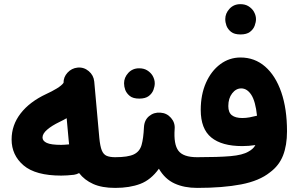

<svg xmlns="http://www.w3.org/2000/svg" viewBox="-20 -856 1424 928"><path d="M36.1 -182.1Q36.1 -251.5 79.8 -307.9Q123.5 -364.3 204.1 -401.9Q230 -413.6 254.2 -428.2Q278.3 -442.9 287.1 -455.6Q286.6 -483.4 306.4 -504.9Q326.2 -526.4 355 -529.3Q385.3 -532.2 408.9 -512.2Q432.6 -492.2 435.5 -461.9L460 -189.9Q463.9 -149.4 471.9 -129.4Q480 -109.4 495.6 -102.8Q511.2 -96.2 536.6 -96.2H537.1Q567.9 -96.2 589.4 -74.5Q610.8 -52.7 610.8 -22Q610.8 8.3 589.4 30.3Q567.9 52.2 537.1 52.2H536.6Q472.7 52.2 430.4 33.2Q388.2 14.2 362.3 -19.5Q350.6 -13.2 337.4 -11.2Q322.3 -9.3 304.7 -8.3Q287.1 -7.3 275.9 -7.3Q151.9 -7.3 94 -56.6Q36.1 -106 36.1 -182.1ZM185.5 -191.4Q185.5 -174.8 206.1 -165.3Q226.6 -155.8 275.9 -155.8Q282.2 -155.8 292.7 -156.5Q303.2 -157.2 314 -158.2Q313 -167.5 312 -177.2L302.2 -284.7Q286.1 -275.4 267.6 -266.6Q230 -248.5 207.8 -229.2Q185.5 -210 185.5 -191.4Z M462.4 -22Q462.4 -52.7 484.6 -74.5Q506.8 -96.2 537.1 -96.2Q598.6 -96.2 627 -109.9Q655.3 -123.5 664.3 -155.3Q673.3 -187 675.8 -241.2Q677.7 -275.9 700.9 -294.9Q724.1 -314 755.4 -311.5Q786.1 -309.6 806.4 -286.4Q826.7 -263.2 824.2 -232.9Q818.8 -158.7 842.3 -127.4Q865.7 -96.2 932.6 -96.2H933.1Q963.9 -96.2 985.4 -74.5Q1006.8 -52.7 1006.8 -22Q1006.8 8.3 985.4 30.3Q963.9 52.2 933.1 52.2H932.6Q870.6 52.2 824 31Q777.3 9.8 748 -40.5Q709.5 13.2 658.2 32.7Q606.9 52.2 537.1 52.2Q506.8 52.2 484.6 30.3Q462.4 8.3 462.4 -22ZM579.6 -453.6Q579.6 -481.4 600.1 -503.7Q620.6 -525.9 652.3 -525.9Q675.3 -525.9 691.2 -516.1Q707 -506.3 716.3 -492.2Q728 -472.7 728 -453.6Q728 -439 721.7 -421.6Q715.3 -404.3 699 -391.8Q682.6 -379.4 653.3 -379.4Q623 -379.4 607.4 -392.1Q591.8 -404.8 585.4 -421.4Q579.6 -437.5 579.6 -453.6Z M858.9 -22Q858.9 -52.7 880.9 -74.5Q902.8 -96.2 933.1 -96.2Q1035.2 -96.2 1094 -101.3Q1152.8 -106.4 1181.2 -123.5Q1204.1 -135.7 1214.4 -154.8Q1182.1 -149.9 1150.9 -149.9Q1051.8 -149.9 1001 -191.7Q950.2 -233.4 950.2 -324.7Q950.2 -398.9 975.6 -456.1Q1001 -513.2 1044.7 -545.7Q1088.4 -578.1 1142.6 -578.1Q1210.9 -578.1 1261.5 -534.2Q1312 -490.2 1339.6 -410.2Q1367.2 -330.1 1367.2 -221.2Q1367.2 -153.3 1347.9 -104.2Q1328.6 -55.2 1284.7 -22.9Q1233.9 18.1 1145.8 35.2Q1057.6 52.2 933.1 52.2Q902.8 52.2 880.9 30.3Q858.9 8.3 858.9 -22ZM1083.5 -343.3Q1083.5 -312.5 1100.6 -299.1Q1117.7 -285.6 1151.4 -285.6Q1168.9 -285.6 1186.3 -288.8Q1203.6 -292 1218.3 -295.9Q1220.2 -296.4 1222.2 -296.9Q1214.8 -366.7 1194.6 -397.7Q1174.3 -428.7 1146 -428.7Q1120.6 -428.7 1102.1 -404.8Q1083.5 -380.9 1083.5 -343.3ZM1068.8 -763.7Q1068.8 -791.5 1089.4 -813.7Q1109.9 -835.9 1141.6 -835.9Q1164.6 -835.9 1180.4 -826.2Q1196.3 -816.4 1205.6 -802.2Q1217.3 -782.7 1217.3 -763.7Q1217.3 -749 1210.9 -731.7Q1204.6 -714.4 1188.2 -701.9Q1171.9 -689.5 1142.6 -689.5Q1112.3 -689.5 1096.7 -702.1Q1081.1 -714.8 1074.7 -731.4Q1068.8 -747.6 1068.8 -763.7Z"/></svg>

Font: Mikhak ExtraBold
Style: Regular
Weight: 800
Designer: Amin Abedi
Version: Version 3.3